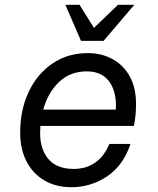

<svg xmlns="http://www.w3.org/2000/svg" viewBox="-20 -761 658 799"><path d="M523 -162Q493 -72 425.5 -27Q358 18 277 18Q212 18 164 -10.5Q116 -39 90 -90Q64 -141 64 -209Q64 -305 100 -380Q136 -455 199.5 -497.5Q263 -540 345 -540Q403 -540 448.5 -515Q494 -490 520 -443Q546 -396 546 -329Q546 -304 544 -282Q542 -260 537 -237H148Q147 -222 147 -207Q147 -139 182 -98.5Q217 -58 287 -58Q337 -58 375 -83.5Q413 -109 435 -162ZM341 -464Q272 -464 225.5 -419.5Q179 -375 160 -305H462Q466 -378 435 -421Q404 -464 341 -464ZM539 -741 411 -591H317L252 -741H311L371 -645L471 -741Z"/></svg>

Font: Fragment Mono
Style: Italic
Weight: 400
Italic angle: -12°
Designer: Wei Huang based on Nimbus Sans by URW Studio, based on Helvetica by Max Miedinger.
Foundry: Wei Huang
Version: Version 1.011; ttfautohint (v1.8.4.7-5d5b)